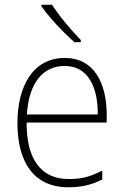

<svg xmlns="http://www.w3.org/2000/svg" viewBox="-20 -785 527 815"><path d="M201 -765H156V-758C188 -712 250 -646 296 -606H323V-615C283 -656 230 -718 201 -765ZM255 -539C121 -539 54 -421 54 -262C54 -99 122 10 270 10C327 10 370 -1 414 -23V-61C362 -34 325 -25 271 -25C154 -25 92 -110 93 -265H433V-297C433 -431 380 -539 255 -539ZM255 -505C352 -505 396 -418 395 -299H94C103 -435 163 -505 255 -505Z"/></svg>

Font: Noto Sans Myanmar UI SemiCondensed ExtraLight
Style: Regular
Weight: 200
Width: 4
Designer: Monotype Design Team
Foundry: Monotype Imaging Inc.
Version: Version 2.103